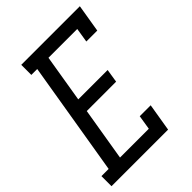

<svg xmlns="http://www.w3.org/2000/svg" viewBox="-230 -839 943 943"><g transform="rotate(-45 241.0 -367.5)"><path d="M-18 0V-70H32L131 -665H90V-735H497L473 -590H397L409 -665H209L168 -417H372L361 -347H157L111 -70H311L323 -145H399L375 0Z"/></g></svg>

Font: Iosevka Slab
Style: Italic
Weight: 400
Italic angle: -9°
Monospace: yes
Designer: Belleve Invis
Foundry: Belleve Invis
Version: Version 11.1.0; ttfautohint (v1.8.3)